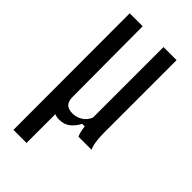

<svg xmlns="http://www.w3.org/2000/svg" viewBox="-247 -667 933 933"><g transform="rotate(45 220.0 -200.0)"><path d="M52 200 51 -600H140L142 -117Q142 -87 155.5 -73Q169 -59 198 -59Q226 -59 249.5 -74Q273 -89 283 -116V-600H373V-104Q373 -69 377 -42Q381 -15 389 0H299Q289 -19 285 -57H268Q251 -26 229 -9Q207 8 174 8Q154 8 142 2V200Z"/></g></svg>

Font: Big Shoulders Text Medium
Style: Regular
Weight: 500
Designer: Patric King
Foundry: XO Type Co
Version: Version 1.000; ttfautohint (v1.8.2)